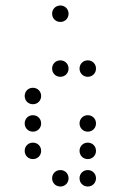

<svg xmlns="http://www.w3.org/2000/svg" viewBox="-20 -700 440 700"><path d="M200 -620C217 -620 230 -633 230 -650C230 -667 217 -680 200 -680C183 -680 170 -667 170 -650C170 -633 183 -620 200 -620ZM200 -420C217 -420 230 -433 230 -450C230 -467 217 -480 200 -480C183 -480 170 -467 170 -450C170 -433 183 -420 200 -420ZM300 -420C317 -420 330 -433 330 -450C330 -467 317 -480 300 -480C283 -480 270 -467 270 -450C270 -433 283 -420 300 -420ZM100 -320C117 -320 130 -333 130 -350C130 -367 117 -380 100 -380C83 -380 70 -367 70 -350C70 -333 83 -320 100 -320ZM100 -220C117 -220 130 -233 130 -250C130 -267 117 -280 100 -280C83 -280 70 -267 70 -250C70 -233 83 -220 100 -220ZM300 -220C317 -220 330 -233 330 -250C330 -267 317 -280 300 -280C283 -280 270 -267 270 -250C270 -233 283 -220 300 -220ZM100 -120C117 -120 130 -133 130 -150C130 -167 117 -180 100 -180C83 -180 70 -167 70 -150C70 -133 83 -120 100 -120ZM300 -120C317 -120 330 -133 330 -150C330 -167 317 -180 300 -180C283 -180 270 -167 270 -150C270 -133 283 -120 300 -120ZM200 -20C217 -20 230 -33 230 -50C230 -67 217 -80 200 -80C183 -80 170 -67 170 -50C170 -33 183 -20 200 -20ZM300 -20C317 -20 330 -33 330 -50C330 -67 317 -80 300 -80C283 -80 270 -67 270 -50C270 -33 283 -20 300 -20Z"/></svg>

Font: TINY 5x3 60
Style: Regular
Weight: 150
Designer: Jack Halten Fahnestock
Foundry: Velvetyne Type Foundry
Version: Version 1.002;hotconv 1.0.109;makeotfexe 2.5.65596